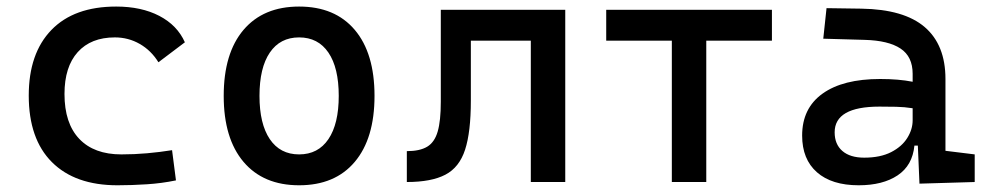

<svg xmlns="http://www.w3.org/2000/svg" viewBox="-20 -547 2970 577"><path d="M333 9.8Q205.6 9.8 136 -59.8Q66.4 -129.4 66.4 -259.8Q66.4 -386.7 134.5 -457Q202.6 -527.3 329.1 -527.3Q404.8 -527.3 458.7 -499.3Q512.7 -471.2 535.6 -419.9L456.1 -359.9Q434.1 -395.5 399.9 -415Q365.7 -434.6 325.2 -434.6Q253.4 -434.6 213.6 -390.4Q173.8 -346.2 173.8 -264.6Q173.8 -176.3 218.3 -129.6Q262.7 -83 344.7 -83Q383.8 -83 422.1 -86.4Q460.4 -89.8 497.1 -95.7L508.8 -4.9Q466.3 3.9 421.4 6.8Q376.5 9.8 333 9.8Z M878.9 9.8Q771.5 9.8 711.9 -60.5Q652.3 -130.9 652.3 -258.8Q652.3 -387.2 711.9 -457.3Q771.5 -527.3 878.9 -527.3Q986.8 -527.3 1046.1 -457.3Q1105.5 -387.2 1105.5 -258.8Q1105.5 -130.9 1046.1 -60.5Q986.8 9.8 878.9 9.8ZM878.9 -83Q936 -83 967 -128.9Q998 -174.8 998 -258.8Q998 -343.3 967 -388.9Q936 -434.6 878.9 -434.6Q821.8 -434.6 790.8 -388.9Q759.8 -343.3 759.8 -258.8Q759.8 -174.8 790.8 -128.9Q821.8 -83 878.9 -83Z M1202.6 0V-92.8Q1241.7 -92.8 1263.9 -106.2Q1286.1 -119.6 1295.4 -151.9Q1304.7 -184.1 1304.7 -241.2V-517.6H1678.7V0H1575.2V-424.8H1395V-244.6Q1395 -150.4 1377.7 -97.2Q1360.4 -43.9 1318.4 -22Q1276.4 0 1202.6 0Z M1999 0V-424.8H1801.8V-517.6H2299.8V-424.8H2102.5V0Z M2560.5 9.8Q2479.5 9.8 2435.1 -29.3Q2390.6 -68.4 2390.6 -139.6Q2390.6 -221.7 2451.9 -265.6Q2513.2 -309.6 2625 -309.6Q2680.7 -309.6 2722.7 -301.3V-325.2Q2722.7 -377 2686.3 -401.1Q2649.9 -425.3 2578.1 -427.2L2454.1 -430.7L2463.9 -522.5L2568.4 -521Q2696.8 -519 2759 -465.6Q2821.3 -412.1 2821.3 -309.6V-93.8L2909.2 -83V0L2743.2 4.9L2738.3 -109.4H2728Q2722.2 -49.8 2677.5 -20Q2632.8 9.8 2560.5 9.8ZM2577.1 -73.2Q2625.5 -73.2 2658 -89.8Q2690.4 -106.4 2706.5 -132.3Q2722.7 -158.2 2722.7 -185.5V-221.7Q2697.8 -225.6 2673.1 -226.1Q2648.4 -226.6 2623 -226.6Q2488.3 -226.6 2488.3 -149.4Q2488.3 -113.3 2511.5 -93.3Q2534.7 -73.2 2577.1 -73.2Z"/></svg>

Font: Caskaydia Cove
Style: Regular
Weight: 400
Monospace: yes
Designer: Aaron Bell
Foundry: Saja Typeworks
Version: Version 4.300; ttfautohint (v1.8.3)